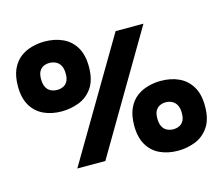

<svg xmlns="http://www.w3.org/2000/svg" viewBox="-105 -845 1198 1032"><g transform="rotate(-15 494.0 -328.5)"><path d="M216 -318Q160 -318 116 -338.5Q72 -359 47 -401.5Q22 -444 22 -509Q22 -566 39.5 -604Q57 -642 86 -664Q115 -686 150.5 -695.5Q186 -705 221 -705Q278 -705 322.5 -684.5Q367 -664 392.5 -621.5Q418 -579 418 -513Q418 -439 388 -396Q358 -353 311.5 -335.5Q265 -318 216 -318ZM221 -436Q239 -436 254 -442.5Q269 -449 278.5 -464.5Q288 -480 288 -508Q288 -537 278.5 -554Q269 -571 253 -579Q237 -587 217 -587Q200 -587 185 -580Q170 -573 161 -557.5Q152 -542 152 -514Q152 -486 161.5 -468.5Q171 -451 187 -443.5Q203 -436 221 -436ZM765 48Q709 48 665 27.5Q621 7 596 -35.5Q571 -78 571 -143Q571 -200 588.5 -238Q606 -276 635 -298Q664 -320 699.5 -329.5Q735 -339 770 -339Q827 -339 871 -318.5Q915 -298 940.5 -255.5Q966 -213 966 -147Q966 -73 936 -30Q906 13 860 30.5Q814 48 765 48ZM770 -70Q787 -70 802 -76.5Q817 -83 826.5 -98.5Q836 -114 836 -142Q836 -171 826.5 -188Q817 -205 801 -213Q785 -221 766 -221Q749 -221 734 -214Q719 -207 710 -191.5Q701 -176 701 -148Q701 -120 710.5 -102.5Q720 -85 736 -77.5Q752 -70 770 -70ZM216 0 606 -660H761L372 0Z"/></g></svg>

Font: Bricolage Grotesque 48pt Condensed ExtraBold ExtraBold
Style: Regular
Weight: 800
Version: Version 1.000;gftools[0.9.30]